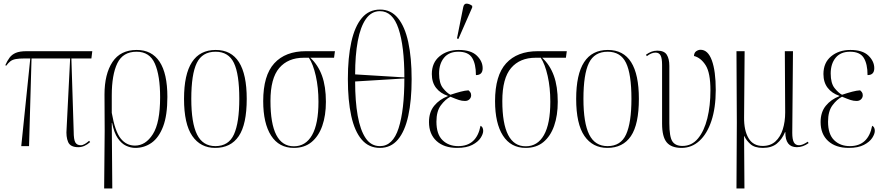

<svg xmlns="http://www.w3.org/2000/svg" viewBox="-20 -825 4989 1084"><path d="M100 0 151 -495H120Q88 -495 69 -491.5Q50 -488 38.5 -479Q27 -470 15 -454L10 -457Q21 -482 34 -499.5Q47 -517 69 -526.5Q91 -536 131 -536H501L496 -495H383L396 -84Q396 -36 405.5 -20.5Q415 -5 436 -5Q447 -5 459.5 -12.5Q472 -20 483 -30L489 -23Q457 6 422 6Q377 6 364.5 -23.5Q352 -53 356 -98L376 -495H158L144 0Z M568 239 571 -86 570 -291Q570 -407 615 -475Q660 -543 752 -543Q837 -543 881 -476.5Q925 -410 925 -278Q925 -174 901 -111Q877 -48 836 -19Q795 10 744 10Q718 10 692 -2Q666 -14 645 -44.5Q624 -75 613 -131H611L614 239ZM742 -3Q802 -3 843 -67.5Q884 -132 884 -276Q884 -398 854.5 -465.5Q825 -533 751 -533Q674 -533 642.5 -468Q611 -403 611 -286V-188Q629 -84 661 -43.5Q693 -3 742 -3Z M1195 10Q1112 10 1065.5 -57.5Q1019 -125 1019 -267Q1019 -543 1198 -543Q1373 -543 1373 -267Q1373 -123 1328 -56.5Q1283 10 1195 10ZM1196 0Q1271 0 1301 -66.5Q1331 -133 1331 -267Q1331 -407 1300.5 -470Q1270 -533 1197 -533Q1122 -533 1091 -469.5Q1060 -406 1060 -267Q1060 -131 1092.5 -65.5Q1125 0 1196 0Z M1639 10Q1555 10 1510.5 -59.5Q1466 -129 1466 -254Q1466 -399 1528.5 -467.5Q1591 -536 1707 -536H1871L1866 -499H1732Q1776 -458 1798 -397.5Q1820 -337 1820 -250Q1820 -173 1799.5 -114.5Q1779 -56 1739 -23Q1699 10 1639 10ZM1639 1Q1706 1 1742 -62.5Q1778 -126 1778 -251Q1778 -330 1763 -396.5Q1748 -463 1724 -499H1695Q1606 -499 1556.5 -441Q1507 -383 1507 -255Q1507 1 1639 1Z M2125 10Q2062 10 2022 -37Q1982 -84 1963 -171Q1944 -258 1944 -379Q1944 -500 1963.5 -588Q1983 -676 2023 -723.5Q2063 -771 2126 -771Q2187 -771 2226.5 -723Q2266 -675 2285 -587Q2304 -499 2304 -378Q2304 -258 2285 -171Q2266 -84 2226.5 -37Q2187 10 2125 10ZM2263 -388Q2263 -564 2230 -663Q2197 -762 2125 -762Q2077 -762 2046 -718Q2015 -674 2000 -593.5Q1985 -513 1985 -405ZM2125 0Q2198 0 2230.5 -101.5Q2263 -203 2263 -382L1985 -365Q1985 -254 1999.5 -172Q2014 -90 2044.5 -45Q2075 0 2125 0Z M2561 10Q2487 10 2444.5 -29Q2402 -68 2402 -136Q2402 -192 2431.5 -228Q2461 -264 2508 -282V-284Q2466 -298 2442 -329Q2418 -360 2418 -407Q2418 -471 2461.5 -507Q2505 -543 2570 -543Q2639 -543 2672 -511Q2705 -479 2705 -440Q2705 -401 2667 -401Q2667 -464 2645.5 -498.5Q2624 -533 2568 -533Q2515 -533 2487 -499Q2459 -465 2459 -410Q2459 -355 2481 -327.5Q2503 -300 2523 -290Q2556 -301 2581 -307.5Q2606 -314 2625 -315Q2630 -311 2635 -304.5Q2640 -298 2640 -287Q2640 -274 2630.5 -264.5Q2621 -255 2605 -255Q2588 -255 2571 -260.5Q2554 -266 2523 -279Q2494 -264 2469 -230.5Q2444 -197 2444 -138Q2444 -67 2478.5 -33.5Q2513 0 2567 0Q2671 0 2693 -115Q2708 -108 2708 -86Q2708 -69 2693.5 -46.5Q2679 -24 2646.5 -7Q2614 10 2561 10ZM2568 -605 2560 -608 2595 -783Q2599 -805 2614.5 -804.5Q2630 -804 2646 -792V-783Z M2948 10Q2864 10 2819.5 -59.5Q2775 -129 2775 -254Q2775 -399 2837.5 -467.5Q2900 -536 3016 -536H3180L3175 -499H3041Q3085 -458 3107 -397.5Q3129 -337 3129 -250Q3129 -173 3108.5 -114.5Q3088 -56 3048 -23Q3008 10 2948 10ZM2948 1Q3015 1 3051 -62.5Q3087 -126 3087 -251Q3087 -330 3072 -396.5Q3057 -463 3033 -499H3004Q2915 -499 2865.5 -441Q2816 -383 2816 -255Q2816 1 2948 1Z M3409 10Q3326 10 3279.5 -57.5Q3233 -125 3233 -267Q3233 -543 3412 -543Q3587 -543 3587 -267Q3587 -123 3542 -56.5Q3497 10 3409 10ZM3410 0Q3485 0 3515 -66.5Q3545 -133 3545 -267Q3545 -407 3514.5 -470Q3484 -533 3411 -533Q3336 -533 3305 -469.5Q3274 -406 3274 -267Q3274 -131 3306.5 -65.5Q3339 0 3410 0Z M3828 10Q3770 10 3744 -21.5Q3718 -53 3718 -127V-459Q3718 -496 3709.5 -512Q3701 -528 3681 -528Q3658 -528 3632 -508L3627 -516Q3642 -527 3657.5 -533Q3673 -539 3691 -539Q3730 -539 3744.5 -516Q3759 -493 3759 -453V-130Q3759 -53 3776 -27Q3793 -1 3833 -1Q3886 -1 3921 -43.5Q3956 -86 3973.5 -157Q3991 -228 3991 -315Q3991 -414 3964 -456.5Q3937 -499 3898 -509Q3899 -528 3911 -536Q3923 -544 3935 -544Q3977 -544 3999 -484Q4021 -424 4021 -317Q4021 -216 3996.5 -142.5Q3972 -69 3928.5 -29.5Q3885 10 3828 10Z M4138 239 4140 -134 4138 -536H4184L4181 -163Q4180 -89 4206 -45Q4232 -1 4286 -1Q4330 -1 4358 -26.5Q4386 -52 4399.5 -95Q4413 -138 4413 -190L4411 -536H4457L4453 -75Q4453 -38 4462 -21.5Q4471 -5 4491 -5Q4501 -5 4512.5 -9.5Q4524 -14 4541 -25L4545 -17Q4513 6 4479 6Q4413 6 4414 -79H4412Q4395 -38 4365.5 -14Q4336 10 4287 10Q4240 10 4216 -12Q4192 -34 4183 -56H4181L4183 239Z M4772 10Q4698 10 4655.5 -29Q4613 -68 4613 -136Q4613 -192 4642.5 -228Q4672 -264 4719 -282V-284Q4677 -298 4653 -329Q4629 -360 4629 -407Q4629 -471 4672.5 -507Q4716 -543 4781 -543Q4850 -543 4883 -511Q4916 -479 4916 -440Q4916 -401 4878 -401Q4878 -464 4856.5 -498.5Q4835 -533 4779 -533Q4726 -533 4698 -499Q4670 -465 4670 -410Q4670 -355 4692 -327.5Q4714 -300 4734 -290Q4767 -301 4792 -307.5Q4817 -314 4836 -315Q4841 -311 4846 -304.5Q4851 -298 4851 -287Q4851 -274 4841.5 -264.5Q4832 -255 4816 -255Q4799 -255 4782 -260.5Q4765 -266 4734 -279Q4705 -264 4680 -230.5Q4655 -197 4655 -138Q4655 -67 4689.5 -33.5Q4724 0 4778 0Q4882 0 4904 -115Q4919 -108 4919 -86Q4919 -69 4904.5 -46.5Q4890 -24 4857.5 -7Q4825 10 4772 10Z"/></svg>

Font: Noto Serif Display Condensed ExtraLight
Style: Regular
Weight: 200
Width: 3
Designer: Monotype Design Team
Foundry: Monotype Imaging Inc.
Version: Version 2.009